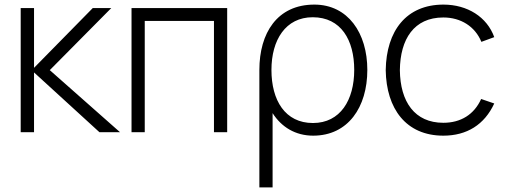

<svg xmlns="http://www.w3.org/2000/svg" viewBox="-20 -575 2204 835"><path d="M70 0H128V-260L412.5 0H502L196.5 -270L464 -540H383.5L128 -280V-540H70Z M552 0H609.5V-484H910.5V0H968V-540H552Z M1342 15C1494 15 1577.5 -109 1577.5 -271C1577.5 -431 1493.5 -555 1347 -555C1185 -555 1108 -430.5 1108 -271V240H1165.5V-83C1204 -22.5 1264.5 15 1342 15ZM1160.5 -271C1160.5 -401 1222 -500 1340 -500C1463 -500 1520.5 -401 1520.5 -271C1520.5 -140 1460 -40 1341 -40C1220 -40 1160.5 -138.5 1160.5 -271Z M1908 15C2010.5 15 2087 -33 2129.5 -125L2072.5 -144.5C2042 -77 1984 -41 1908 -41C1783.5 -41 1720.5 -132 1719 -270C1720.5 -405 1780.5 -499 1908 -499C1984 -499 2046 -460 2073.5 -393L2129.5 -413.5C2098 -501 2013 -555 1908.5 -555C1747.5 -555 1660 -441.5 1657.5 -270C1660 -102 1746 15 1908 15Z"/></svg>

Font: Eudonet Light
Style: Regular
Weight: 300
Designer: Mikhail Sharanda
Foundry: Mikhail Sharanda
Version: Version 4.503;Glyphs 3.1.2 (3151)